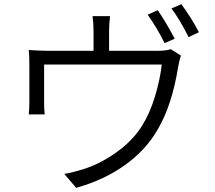

<svg xmlns="http://www.w3.org/2000/svg" viewBox="-20 -864 1040 929"><path d="M825.2 -676.8 776.4 -655.3Q740.2 -728.5 694.3 -793L743.2 -814.5Q782.2 -758.8 825.2 -676.8ZM507.8 -618.2H741.2Q783.2 -618.2 806.6 -626L855.5 -594.7Q847.7 -574.2 841.8 -539.1Q811.5 -352.5 742.2 -236.3Q686.5 -138.7 585.4 -65.9Q484.4 6.8 348.6 44.9L291 -22.5Q332 -29.3 387.7 -46.9Q468.8 -73.2 545.9 -128.9Q623 -184.6 667 -254.9Q705.1 -315.4 730 -397.9Q754.9 -480.5 762.7 -551.8H193.4V-368.2Q193.4 -331.1 196.3 -310.5H119.1Q122.1 -334 122.1 -371.1V-546.9Q122.1 -600.6 119.1 -622.1Q175.8 -618.2 210.9 -618.2H432.6V-713.9Q432.6 -750 427.7 -786.1H512.7Q507.8 -750 507.8 -713.9ZM809.6 -823.2 857.4 -843.8Q910.2 -771.5 942.4 -708L892.6 -684.6Q848.6 -771.5 809.6 -823.2Z"/></svg>

Font: Gen Shin Gothic Normal
Style: Regular
Weight: 300
Designer: [Source Han Sans]
Ryoko NISHIZUKA  (kana & ideographs); Paul D. Hunt (Latin, Greek & Cyrillic); Wenlong ZHANG  (bopomofo
Version: Version 1.002.20150607